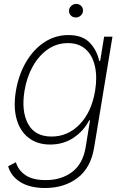

<svg xmlns="http://www.w3.org/2000/svg" viewBox="-20 -730 632 966"><path d="M207 215.9Q131 215.9 83.1 186.4Q35.2 157 21 106.5L60 86.3Q71.4 125.7 107.6 150.9Q143.8 176.1 210.2 176.1Q288.7 176.1 342.9 135.3Q397 94.5 410.9 11L432.9 -124.6H428.6Q401.6 -71.7 350.5 -37.3Q299.4 -2.8 232.6 -2.8Q168 -2.8 124.5 -36.2Q81 -69.6 63.7 -130.3Q46.5 -191.1 60 -272.7Q73.9 -354.8 111.2 -418.1Q148.4 -481.5 203.3 -517.6Q258.2 -553.6 324.2 -553.6Q395.2 -553.6 431.6 -515.1Q468 -476.6 479 -423.7H484L503.9 -545.5H545.8L453.5 12.8Q436.4 115.4 369.5 165.7Q302.6 215.9 207 215.9ZM239.7 -43Q321.4 -43 381 -104.6Q440.7 -166.2 458.5 -273.1Q469.8 -342 457.7 -396.3Q445.7 -450.6 411.4 -481.9Q377.1 -513.1 321.4 -513.1Q265.3 -513.1 220 -481.4Q174.7 -449.6 144.5 -395.2Q114.3 -340.9 103.3 -273.1Q86.6 -170.8 121.1 -106.9Q155.5 -43 239.7 -43ZM361.5 -642Q346.2 -642 336.1 -652.5Q326 -663 327.4 -677.9Q328.1 -690.7 338.8 -700.5Q349.4 -710.2 363.3 -710.2Q378.9 -710.2 388.8 -699.8Q398.8 -689.3 397.4 -674.4Q396.7 -661.2 386 -651.6Q375.4 -642 361.5 -642Z"/></svg>

Font: Inter Extra Light  BETA
Style: Italic
Weight: 200
Italic angle: 9.39999°
Designer: Rasmus Andersson
Foundry: rsms
Version: Version 3.011;git-f93a4a705